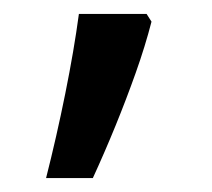

<svg xmlns="http://www.w3.org/2000/svg" viewBox="-20 -136 303 275"><path d="M190 -116 197 -105Q188 -70 174.5 -32Q161 6 145.5 44Q130 82 113 119H46Q61 60 73.5 -2Q86 -64 93 -116Z"/></svg>

Font: lkorean85
Style: Book
Weight: 400
Designer: Jelle Bosma - Monotype Design Team
Foundry: Monotype Imaging Inc.
Version: Version 2.003